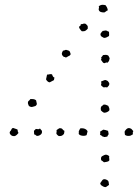

<svg xmlns="http://www.w3.org/2000/svg" viewBox="-20 -757 571 787"><path d="M421.9 -714.8Q417 -712.9 414.6 -710.4Q412.1 -708 408.2 -706.1Q387.7 -705.1 384.8 -716.8Q383.8 -719.7 385.3 -723.1Q386.7 -726.6 384.8 -731.4Q392.6 -737.3 400.4 -737.3Q408.2 -737.3 413.1 -735.4Q416 -731.4 418.5 -726.6Q420.9 -721.7 421.9 -714.8ZM311.5 -658.2Q316.4 -657.2 320.3 -659.2Q324.2 -661.1 327.1 -660.2Q331.1 -660.2 333.5 -657.2Q335.9 -654.3 337.9 -652.3Q339.8 -651.4 339.8 -646.5Q339.8 -641.6 339.8 -639.6Q335.9 -634.8 330.6 -631.3Q325.2 -627.9 315.4 -628.9Q311.5 -631.8 306.2 -640.1Q300.8 -648.4 309.6 -651.4ZM426.8 -627Q426.8 -622.1 427.2 -618.7Q427.7 -615.2 426.8 -609.4Q421.9 -606.4 417 -604Q412.1 -601.6 406.2 -601.6Q395.5 -606.4 393.1 -610.8Q390.6 -615.2 392.6 -620.1Q399.4 -629.9 400.9 -629.4Q402.3 -628.9 401.4 -630.9Q405.3 -629.9 408.2 -631.3Q411.1 -632.8 413.1 -631.8Q418 -631.8 419.9 -629.9Q421.9 -627.9 426.8 -627ZM259.8 -526.4Q250 -519.5 248 -522Q246.1 -524.4 241.2 -523.4Q240.2 -526.4 237.8 -527.8Q235.4 -529.3 234.4 -532.2Q232.4 -537.1 234.4 -541.5Q236.3 -545.9 238.3 -549.8Q241.2 -548.8 244.6 -550.8Q248 -552.7 251 -552.7Q261.7 -549.8 262.7 -548.8Q265.6 -546.9 266.1 -545.4Q266.6 -543.9 268.6 -539.1Q272.5 -531.2 259.8 -526.4ZM420.9 -500Q417 -502 413.1 -500Q409.2 -498 407.2 -498Q402.3 -499 399.9 -503.4Q397.5 -507.8 393.6 -511.7Q397.5 -516.6 394.5 -522.5Q398.4 -524.4 399.4 -526.9Q400.4 -529.3 402.3 -531.2Q407.2 -532.2 412.6 -532.2Q418 -532.2 421.9 -530.3Q425.8 -528.3 426.3 -524.9Q426.8 -521.5 429.7 -519.5Q427.7 -507.8 425.8 -505.9ZM172.9 -451.2Q177.7 -451.2 183.1 -452.6Q188.5 -454.1 193.4 -452.1Q197.3 -439.5 203.1 -439.5Q201.2 -428.7 201.2 -428.7Q187.5 -420.9 184.6 -419.9Q181.6 -418.9 176.8 -421.9Q169.9 -427.7 170.4 -429.2Q170.9 -430.7 168.9 -429.7Q168.9 -434.6 170.4 -439.5Q171.9 -444.3 172.9 -451.2ZM418.9 -398.4Q414.1 -400.4 410.6 -399.4Q407.2 -398.4 403.3 -399.4Q393.6 -407.2 394 -408.2Q394.5 -409.2 394.5 -411.1Q396.5 -418 395 -419.4Q393.6 -420.9 394.5 -422.9Q400.4 -424.8 404.8 -427.2Q409.2 -429.7 414.1 -428.7Q423.8 -424.8 423.8 -421.9Q425.8 -419.9 427.2 -417.5Q428.7 -415 427.7 -410.2Q426.8 -406.2 423.8 -403.8Q420.9 -401.4 418.9 -398.4ZM423.8 -323.2Q425.8 -318.4 427.7 -314Q429.7 -309.6 427.7 -303.7Q418.9 -294.9 406.2 -294.9Q398.4 -298.8 393.6 -304.7Q393.6 -308.6 393.1 -311.5Q392.6 -314.5 393.6 -316.4Q394.5 -321.3 398.4 -323.2Q402.3 -325.2 404.3 -328.1Q411.1 -329.1 415 -327.1Q418.9 -325.2 423.8 -323.2ZM55.7 -211.9Q48.8 -203.1 43.9 -200.7Q39.1 -198.2 34.2 -199.2Q26.4 -200.2 21.5 -207.5Q16.6 -214.8 24.4 -221.7Q28.3 -230.5 30.3 -231.4Q32.2 -232.4 34.2 -232.4Q43.9 -228.5 46.9 -228Q49.8 -227.5 52.7 -224.6Q51.8 -219.7 53.2 -217.8Q54.7 -215.8 55.7 -211.9ZM212.9 -224.6Q216.8 -226.6 220.2 -229.5Q223.6 -232.4 227.5 -231.4Q233.4 -231.4 236.3 -227.1Q239.3 -222.7 244.1 -220.7Q243.2 -210 242.2 -208.5Q241.2 -207 239.3 -205.1Q234.4 -200.2 229.5 -199.7Q224.6 -199.2 221.7 -199.2Q218.8 -200.2 215.3 -203.6Q211.9 -207 210.9 -210Q212.9 -219.7 211.9 -221.2Q210.9 -222.7 212.9 -224.6ZM338.9 -218.8Q337.9 -213.9 336.9 -210.4Q335.9 -207 335 -203.1Q327.1 -199.2 316.9 -200.7Q306.6 -202.1 302.7 -208Q303.7 -216.8 303.2 -216.8Q302.7 -216.8 302.7 -218.8Q303.7 -221.7 305.2 -223.6Q306.6 -225.6 308.6 -230.5Q319.3 -232.4 327.6 -229Q335.9 -225.6 338.9 -218.8ZM422.9 -220.7Q426.8 -207 423.8 -204.1Q420.9 -201.2 419.9 -197.3Q407.2 -194.3 405.8 -195.8Q404.3 -197.3 400.4 -197.3Q398.4 -200.2 395 -201.7Q391.6 -203.1 389.6 -206.1Q392.6 -211.9 389.6 -216.8Q392.6 -218.8 396.5 -221.2Q400.4 -223.6 403.3 -225.6Q412.1 -224.6 422.9 -220.7ZM526.4 -219.7Q525.4 -216.8 524.4 -213.9Q523.4 -210.9 525.4 -207L515.6 -201.2Q502 -197.3 492.2 -204.1Q490.2 -214.8 491.2 -218.8Q498 -229.5 504.4 -231.4Q510.7 -233.4 518.6 -228.5Q520.5 -226.6 522.5 -224.1Q524.4 -221.7 526.4 -219.7ZM143.6 -230.5Q151.4 -220.7 151.4 -221.7Q154.3 -210.9 146.5 -205.1Q138.7 -199.2 130.9 -200.2Q127.9 -201.2 126.5 -203.1Q125 -205.1 120.1 -206.1Q120.1 -210 119.6 -212.9Q119.1 -215.8 119.1 -220.7Q121.1 -222.7 123 -224.6Q125 -226.6 127 -228.5Q131.8 -228.5 136.2 -227.5Q140.6 -226.6 143.6 -230.5ZM427.7 -117.2Q426.8 -111.3 427.7 -107.9Q428.7 -104.5 427.7 -98.6Q423.8 -94.7 418 -93.8Q412.1 -92.8 406.2 -91.8Q403.3 -93.8 400.9 -96.2Q398.4 -98.6 394.5 -100.6Q394.5 -106.4 394 -108.9Q393.6 -111.3 397.5 -116.2Q409.2 -123 413.1 -123Q418 -123 421.4 -121.1Q424.8 -119.1 427.7 -117.2ZM390.6 -5.9Q397.5 -15.6 399.9 -19Q402.3 -22.5 408.2 -22.5Q411.1 -22.5 415 -21Q418.9 -19.5 419.9 -18.6Q424.8 -15.6 425.3 -10.7Q425.8 -5.9 426.8 1Q415 9.8 414.1 9.8Q406.2 10.7 397.5 3.9Q393.6 2 393.1 0.5Q392.6 -1 390.6 -5.9ZM127.9 -345.7Q129.9 -337.9 130.9 -332.5Q131.8 -327.1 125 -322.3Q110.4 -317.4 106.4 -318.8Q102.5 -320.3 98.6 -322.3Q96.7 -327.1 95.2 -330.6Q93.8 -334 94.7 -338.9Q95.7 -342.8 99.1 -344.7Q102.5 -346.7 103.5 -350.6Q110.4 -351.6 117.2 -350.6Q124 -349.6 127.9 -345.7Z"/></svg>

Font: Codystar
Style: Light
Weight: 300
Version: Version 1.000